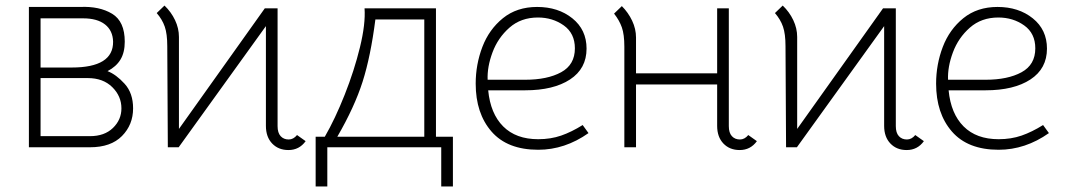

<svg xmlns="http://www.w3.org/2000/svg" viewBox="-20 -530 3836 691"><path d="M269 -505Q338 -508 383.5 -480.5Q429 -453 429 -380Q429 -341 413.5 -315.5Q398 -290 367 -274Q398 -262 428.5 -228.5Q459 -195 459 -140Q459 -81 419 -40.5Q379 0 304 0H84V-505ZM387 -380Q386 -420 358 -442Q330 -464 279 -464H126V-287H238Q388 -287 387 -380ZM417 -140Q417 -184 384 -216.5Q351 -249 296 -249H126V-40H304Q356 -40 386.5 -69.5Q417 -99 417 -140Z M933 -500H979V-76Q979 -52 990 -40Q1001 -28 1019 -28Q1036 -28 1049 -44L1080 -22Q1057 10 1018 10Q982 10 959.5 -13.5Q937 -37 937 -77V-436L623 0H584L582 -364Q582 -408 573 -434Q564 -460 544 -483L572 -510Q596 -487 610 -457.5Q624 -428 624 -397V-66Z M1568 141V0H1158V141H1116V-38H1149Q1186 -102 1220.5 -189Q1255 -276 1275.5 -360Q1296 -444 1292 -500H1549V-38H1610V141ZM1194 -38H1507V-460H1331Q1314 -327 1285 -236Q1256 -145 1194 -38Z M1692 -229Q1692 -298 1716 -361Q1740 -424 1790 -464.5Q1840 -505 1913 -505Q1989 -505 2040 -464Q2091 -423 2091 -355Q2091 -283 2031.5 -244Q1972 -205 1870 -205H1737Q1745 -121 1791 -75Q1837 -29 1917 -29Q1962 -29 1999.5 -42Q2037 -55 2077 -80L2098 -51Q2013 9 1917 9Q1806 9 1749 -56.5Q1692 -122 1692 -229ZM2049 -356Q2049 -410 2009 -438.5Q1969 -467 1916 -467Q1855 -467 1813.5 -430.5Q1772 -394 1752.5 -341.5Q1733 -289 1735 -243H1870Q1950 -243 1999.5 -270Q2049 -297 2049 -356Z M2643 -28Q2660 -28 2673 -44L2704 -22Q2681 10 2642 10Q2606 10 2583.5 -13.5Q2561 -37 2561 -77V-226H2269V0H2227V-362Q2227 -406 2218 -431.5Q2209 -457 2190 -481L2218 -508Q2241 -485 2255 -455.5Q2269 -426 2269 -395V-266H2561V-500H2603V-76Q2603 -52 2614 -40Q2625 -28 2643 -28Z M3158 -500H3204V-76Q3204 -52 3215 -40Q3226 -28 3244 -28Q3261 -28 3274 -44L3305 -22Q3282 10 3243 10Q3207 10 3184.5 -13.5Q3162 -37 3162 -77V-436L2848 0H2809L2807 -364Q2807 -408 2798 -434Q2789 -460 2769 -483L2797 -510Q2821 -487 2835 -457.5Q2849 -428 2849 -397V-66Z M3349 -229Q3349 -298 3373 -361Q3397 -424 3447 -464.5Q3497 -505 3570 -505Q3646 -505 3697 -464Q3748 -423 3748 -355Q3748 -283 3688.5 -244Q3629 -205 3527 -205H3394Q3402 -121 3448 -75Q3494 -29 3574 -29Q3619 -29 3656.5 -42Q3694 -55 3734 -80L3755 -51Q3670 9 3574 9Q3463 9 3406 -56.5Q3349 -122 3349 -229ZM3706 -356Q3706 -410 3666 -438.5Q3626 -467 3573 -467Q3512 -467 3470.5 -430.5Q3429 -394 3409.5 -341.5Q3390 -289 3392 -243H3527Q3607 -243 3656.5 -270Q3706 -297 3706 -356Z"/></svg>

Font: Bellota Light
Style: Regular
Weight: 300
Designer: Kemie Guaida
Foundry: Kemie Guaida
Version: Version 4.001